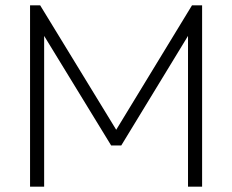

<svg xmlns="http://www.w3.org/2000/svg" viewBox="-20 -702 873 722"><path d="M93 0V-682H131L417 -214L702 -682H740V0H687V-567L436 -155H398L146 -567V0Z"/></svg>

Font: Outfit Extra Light
Style: Regular
Weight: 200
Designer: Rodrigo Fuenzalida
Foundry: fragTYPE
Version: Version 1.000